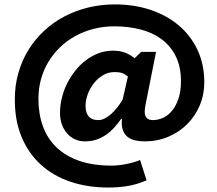

<svg xmlns="http://www.w3.org/2000/svg" viewBox="-20 -652 970 859"><path d="M611.8 -419.9H678.2L631.8 -187Q629.9 -177.2 628.7 -168.9Q627.4 -160.6 627.4 -153.8Q627.4 -132.8 636.7 -123.8Q646 -114.7 663.6 -114.7Q687.5 -114.7 710.2 -125.2Q732.9 -135.7 750.5 -157.5Q768.1 -179.2 778.8 -211.9Q789.6 -244.6 789.6 -288.6Q789.6 -353.5 766.4 -400.1Q743.2 -446.8 702.9 -476.6Q662.6 -506.3 608.2 -520.3Q553.7 -534.2 491.7 -534.2Q442.4 -534.2 398.2 -522.7Q354 -511.2 316.4 -490.5Q278.8 -469.7 248.3 -440.2Q217.8 -410.6 196.3 -374.8Q174.8 -338.9 163.3 -297.1Q151.9 -255.4 151.9 -210Q151.9 -142.6 171.9 -87.4Q191.9 -32.2 232.7 7.1Q273.4 46.4 334.7 67.6Q396 88.9 478.5 88.9Q510.7 88.9 544.7 82Q578.6 75.2 606.9 64L635.7 154.8Q593.3 173.3 551.3 180.2Q509.3 187 464.8 187Q371.6 187 294.7 160.9Q217.8 134.8 162.6 84.5Q107.4 34.2 76.9 -38.6Q46.4 -111.3 46.4 -205.1Q45.9 -269 62.3 -325.9Q78.6 -382.8 108.2 -430.2Q137.7 -477.5 178.7 -515.4Q219.7 -553.2 269.5 -579.1Q319.3 -605 376.2 -618.7Q433.1 -632.3 493.7 -632.3Q580.6 -632.3 653.8 -607.7Q727.1 -583 780.5 -537.6Q834 -492.2 864 -427.7Q894 -363.3 894 -283.7Q894 -228.5 873.5 -180.2Q853 -131.8 817.1 -96.2Q781.2 -60.5 732.7 -40Q684.1 -19.5 627.4 -19.5Q603.5 -19.5 583.5 -24.2Q563.5 -28.8 549.6 -40.5Q535.6 -52.2 529.1 -71.8Q522.5 -91.3 525.9 -120.6H522.5Q507.8 -100.1 491.5 -81.8Q475.1 -63.5 455.3 -49.6Q435.5 -35.6 411.9 -27.6Q388.2 -19.5 358.9 -19.5Q335.9 -19.5 315.9 -28.6Q295.9 -37.6 280.8 -54.4Q265.6 -71.3 257.1 -94.7Q248.5 -118.2 248.5 -147Q248.5 -181.2 257.1 -215.3Q265.6 -249.5 281.2 -280.3Q296.9 -311 318.4 -337.6Q339.8 -364.3 366.2 -383.8Q392.6 -403.3 422.4 -414.3Q452.1 -425.3 483.9 -425.3Q517.1 -425.3 539.8 -416.3Q562.5 -407.2 582.5 -391.6ZM552.2 -309.6Q539.6 -320.3 526.4 -325Q513.2 -329.6 492.7 -329.6Q463.9 -329.6 440.2 -315.2Q416.5 -300.8 399.2 -278.6Q381.8 -256.3 372.3 -229.7Q362.8 -203.1 362.8 -179.2Q362.8 -165 365.7 -153.3Q368.7 -141.6 375.2 -133.1Q381.8 -124.5 392.8 -119.6Q403.8 -114.7 419.9 -114.7Q434.1 -114.7 448.7 -122.1Q463.4 -129.4 477.5 -142.1Q491.7 -154.8 504.9 -171.6Q518.1 -188.5 528.8 -207Z"/></svg>

Font: PT Astra Sans
Style: Bold
Weight: 700
Designer: A.Korolkova, I. Chaeva
Foundry: ParaType Ltd
Version: Version 1.001; ttfautohint (v1.6)